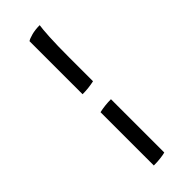

<svg xmlns="http://www.w3.org/2000/svg" viewBox="-319 -834 1067 1067"><g transform="rotate(-45 214.5 -300.0)"><path d="M169 -360V-777Q180 -785 208 -792.5Q236 -800 272 -800Q268 -777 264.5 -715.5Q261 -654 261 -556V-370Q216 -360 169 -360ZM169 200V-219Q192 -224 215 -226.5Q238 -229 261 -229V190Q252 193 226.5 196.5Q201 200 169 200Z"/></g></svg>

Font: Texturina
Style: Bold
Weight: 700
Designer: Guillermo Torres Carreño
Foundry: Omnibus-Type
Version: Version 1.002; ttfautohint (v1.8.3)